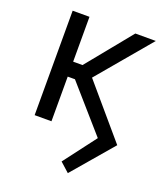

<svg xmlns="http://www.w3.org/2000/svg" viewBox="-139 -639 804 943"><g transform="rotate(20 262.5 -167.0)"><path d="M279.3 168.5 407.2 0 200.7 -235.8 248 -305.7 508.8 0 327.6 211.9ZM77.1 -545.9H165V0H77.1ZM131.8 -311.5H213.9L404.8 -545.9H511.7L248.5 -233.4H131.8Z"/></g></svg>

Font: Inter RS Variable
Style: Regular
Weight: 400
Designer: Rasmus Andersson (customised by Maria Ramos and Noel Pretorius)
Foundry: rsms
Version: Version 3.001;Glyphs 3.2.3 (3260)